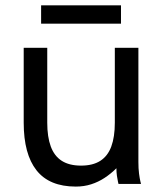

<svg xmlns="http://www.w3.org/2000/svg" viewBox="-20 -686 604 716"><path d="M156.2 -507.8H68.4V-228.5Q68.4 -111.3 116.2 -50.8Q164.1 9.8 262.7 9.8Q293.5 9.8 320.1 1.2Q346.7 -7.3 370.1 -22.7Q393.6 -38.1 414.1 -58.6Q414.1 -43.9 416 -30.5Q418 -17.1 419.9 -8.5Q421.9 0 421.9 0H505.9Q505.9 0 503.4 -10Q501 -20 498.5 -38.6Q496.1 -57.1 496.1 -82V-507.8H408.2V-228.5Q408.2 -175.3 395 -139.6Q381.8 -104 354 -86.2Q326.2 -68.4 282.2 -68.4Q238.3 -68.4 210.4 -86.2Q182.6 -104 169.4 -139.6Q156.2 -175.3 156.2 -228.5ZM133.3 -597.7H431.2V-666H133.3Z"/></svg>

Font: Giphurs
Style: Regular
Weight: 400
Version: Version 2.010